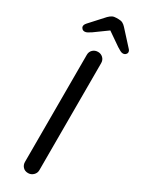

<svg xmlns="http://www.w3.org/2000/svg" viewBox="-234 -926 729 960"><g transform="rotate(30 130.5 -446.5)"><path d="M171 -41Q171 -24 158.5 -12Q146 0 129 0Q110 0 99 -12Q88 -24 88 -41V-659Q88 -677 100 -688.5Q112 -700 130 -700Q147 -700 159 -688.5Q171 -677 171 -659ZM142 -833 55 -770Q44 -763 36 -758.5Q28 -754 20 -754Q11 -754 5 -760Q-1 -766 -1 -773Q-1 -778 1 -782.5Q3 -787 9 -794L81 -873Q91 -883 100.5 -888Q110 -893 124 -893H137Q151 -893 160.5 -888Q170 -883 179 -873L251 -794Q257 -788 259.5 -783.5Q262 -779 262 -773Q262 -767 256 -761Q250 -755 240 -755Q233 -755 224.5 -759.5Q216 -764 205 -771L118 -831Z"/></g></svg>

Font: Quicksand Light Medium
Style: Regular
Weight: 500
Version: Version 3.006